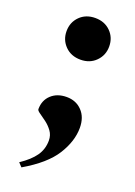

<svg xmlns="http://www.w3.org/2000/svg" viewBox="-135 -578 564 802"><g transform="rotate(20 147.0 -177.0)"><path d="M145.5 -523Q187 -523 213.5 -496.5Q240 -470 240 -430.5Q240 -391.5 213.5 -364.8Q187 -338 145.5 -338Q103.5 -338 77 -364.8Q50.5 -391.5 50.5 -430.5Q50.5 -470 77 -496.5Q103.5 -523 145.5 -523ZM52 152Q95.5 123 116.5 93Q137.5 63 137.5 24.5Q137.5 1 124.5 -16.8Q111.5 -34.5 94.5 -47.2Q77.5 -60 64.5 -68.8Q51.5 -77.5 51.5 -84Q51.5 -123.5 77.8 -147.8Q104 -172 146 -172Q187.5 -172 214.2 -144.2Q241 -116.5 241 -69Q241 -10 202.5 51.5Q164 113 68 169Z"/></g></svg>

Font: Newsreader Display
Style: Bold
Weight: 700
Designer: Hugues Gentile
Foundry: Production Type
Version: Version 1.001